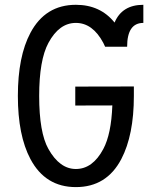

<svg xmlns="http://www.w3.org/2000/svg" viewBox="-20 -762 626 792"><path d="M532.2 -405.3V-366.2Q532.2 -205.1 480.5 -106Q419.9 9.8 293 9.8Q167 9.8 105.5 -106Q53.7 -203.6 53.7 -366.2Q53.7 -529.3 105.5 -626.5Q167 -742.2 293 -742.2Q393.6 -742.2 452.6 -668.9Q483.4 -742.2 571.3 -742.2V-667.5Q504.4 -667.5 504.4 -569.3H413.6Q410.2 -577.6 406.2 -585Q362.3 -667.5 293 -667.5Q224.1 -667.5 179.7 -585Q141.6 -514.2 141.6 -366.2Q141.6 -215.3 179.7 -147.5Q226.1 -64.9 293 -64.9Q362.3 -64.9 406.2 -147.5Q439 -209 443.4 -327.1L290.5 -326.7V-404.8Z"/></svg>

Font: Consola Mono
Style: Book
Weight: 400
Monospace: yes
Designer: Wojciech Kalinowski "wmk69" (wmk69@o2.pl)
Foundry: Wojciech Kalinowski "wmk69" (wmk69@o2.pl)
Version: Version 2.1.0